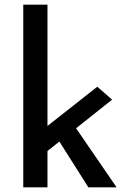

<svg xmlns="http://www.w3.org/2000/svg" viewBox="-20 -797 548 817"><path d="M79 0V-777H182V0ZM284 -280 476 0H356L216 -221ZM150 -129 140 -228 394 -428 457 -373Z"/></svg>

Font: Josefin Sans Medium
Style: Regular
Weight: 500
Designer: Santiago Orozco
Foundry: Typemade
Version: Version 2.001